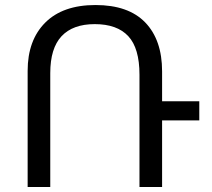

<svg xmlns="http://www.w3.org/2000/svg" viewBox="-20 -744 845 764"><path d="M90 0V-462Q90 -584 160 -654Q230 -724 360 -724Q491 -724 558 -654.5Q625 -585 625 -460V-341H773V-265H625V0H535V-447Q535 -552 490.5 -600Q446 -648 357 -648Q270 -648 225 -600Q180 -552 180 -453V0Z"/></svg>

Font: Noto Sans Living
Style: Regular
Weight: 400
Designer: Monotype Design Team
Foundry: Monotype Imaging Inc.
Version: Version 2.013; ttfautohint (v1.8.4.7-5d5b)